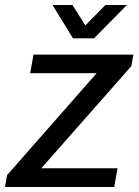

<svg xmlns="http://www.w3.org/2000/svg" viewBox="-34 -743 552 763"><path d="M470.2 -723.1 339.8 -590.8H255.9L174.8 -723.1H253.9L305.2 -642.1L384.8 -723.1ZM-14.2 0 -5.9 -46.9 350.1 -452.1H85.9L99.1 -525.9H496.1L487.8 -480L129.9 -74.2H433.1L419.9 0Z"/></svg>

Font: Archivo
Style: Italic
Weight: 400
Italic angle: -10°
Designer: Hector Gatti
Foundry: Omnibus-Type
Version: Version 2.001